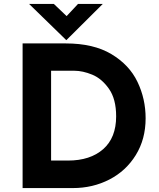

<svg xmlns="http://www.w3.org/2000/svg" viewBox="-20 -957 811 977"><path d="M95 -736H315Q456 -736 547 -681.5Q638 -627 679.5 -540.5Q721 -454 721 -355Q721 -249 671 -168Q621 -87 536.5 -43.5Q452 0 351 0H95ZM326 -140Q439 -140 505 -198Q571 -256 571 -365Q571 -453 534.5 -505Q498 -557 449.5 -577Q401 -597 358 -597H240V-140ZM503 -937 318 -753H317L128 -937H254L319 -875L377 -937Z"/></svg>

Font: Josefin Sans
Style: Bold
Weight: 700
Designer: Santiago Orozco
Foundry: Typemade
Version: Version 2.000